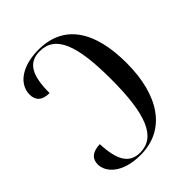

<svg xmlns="http://www.w3.org/2000/svg" viewBox="-208 -837 960 960"><g transform="rotate(-45 271.5 -357.0)"><path d="M221 10C401 10 497 -139 497 -365C497 -590 411 -724 232 -724C116 -724 42 -670 42 -596C42 -558 63 -531 118 -531C118 -658 151 -714 231 -714C344 -714 385 -601 385 -362C385 -116 339 0 228 0C152 0 120 -56 115 -173C58 -171 36 -146 36 -108C36 -55 91 10 221 10Z"/></g></svg>

Font: Noto Serif Display Condensed Medium
Style: Regular
Weight: 500
Width: 3
Designer: Monotype Design Team
Foundry: Monotype Imaging Inc.
Version: Version 2.009